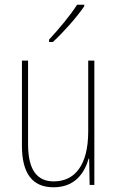

<svg xmlns="http://www.w3.org/2000/svg" viewBox="-20 -784 498 814"><path d="M337 -757V-764H307C275 -715 233 -665 188 -616V-606H204C247 -645 304 -709 337 -757ZM380 -527H354V-227C354 -82 296 -15 208 -15C138 -15 99 -62 99 -173V-527H73V-166C73 -49 117 10 207 10C300 10 339 -53 356 -112H358L360 0H380Z"/></svg>

Font: Noto Sans Arabic UI Cn Th
Style: Regular
Weight: 100
Width: 3
Designer: Monotype Design Team, Nadine Chahine and Nizar Qandah
Foundry: Monotype Imaging Inc.
Version: Version 2.010